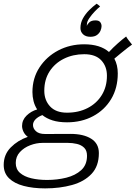

<svg xmlns="http://www.w3.org/2000/svg" viewBox="-83 -767 732 1036"><path d="M160.5 249.5Q95.5 249.5 45 236.2Q-5.5 223 -34.2 195Q-63 167 -63 123Q-63 67 -25 28.5Q13 -10 67 -28.5Q51.5 -40 44 -55.5Q36.5 -71 36 -86.5Q36 -119.5 60.2 -143.2Q84.5 -167 117.5 -176.5Q104 -197.5 98 -221.5Q92 -245.5 92 -270Q92 -345 130 -403.2Q168 -461.5 231.2 -494.8Q294.5 -528 371 -528Q457.5 -528 505 -486.5Q527 -510.5 552.8 -533.2Q578.5 -556 597.5 -570Q601.5 -562 612.8 -547.5Q624 -533 629.5 -526.5Q622.5 -522 605.8 -509Q589 -496 569.5 -480Q550 -464 534 -450.5Q552.5 -416.5 552.5 -371Q552.5 -292 516.8 -232.5Q481 -173 419 -140Q357 -107 279 -107Q233 -107 200.2 -117.5Q167.5 -128 145.5 -146Q122 -137 108.5 -123Q95 -109 95 -92.5Q95 -73.5 111.2 -58.8Q127.5 -44 159.5 -44Q190.5 -44 228 -44.2Q265.5 -44.5 297.5 -44.5Q367.5 -44.5 409 -18.5Q450.5 7.5 450.5 59Q450.5 129.5 411 171.2Q371.5 213 305.8 231.2Q240 249.5 160.5 249.5ZM278.5 -159Q341 -159 389.8 -184Q438.5 -209 466.2 -254Q494 -299 494 -358.5Q494 -409 463.2 -441.8Q432.5 -474.5 371.5 -474.5Q311 -474.5 262 -450.2Q213 -426 184.5 -381.8Q156 -337.5 156 -277.5Q156 -226.5 187.2 -192.8Q218.5 -159 278.5 -159ZM171.5 204Q225.5 204 274.8 191.8Q324 179.5 355.2 151Q386.5 122.5 386.5 73.5Q386.5 45 371 30Q355.5 15 331.8 9.5Q308 4 284 4H146.5Q113 4 79.8 16.8Q46.5 29.5 24.2 53.8Q2 78 2 112.5Q2 146 25 166Q48 186 86.2 195Q124.5 204 171.5 204ZM438.5 -747Q440.5 -745.5 446.2 -741.5Q452 -737.5 457 -732Q444.5 -722 428 -704.8Q411.5 -687.5 399 -669.2Q386.5 -651 386 -637Q386 -629.5 385.5 -627Q389.5 -638 400.2 -647.5Q411 -657 432.5 -657Q450.5 -657 457.8 -647.5Q465 -638 465 -626Q465 -615.5 459.5 -602Q454 -588.5 440.8 -578.5Q427.5 -568.5 404.5 -568.5Q379.5 -568.5 365.2 -582Q351 -595.5 351 -615.5Q351 -643.5 364.5 -667.8Q378 -692 398 -712Q418 -732 438.5 -747Z"/></svg>

Font: Grandstander ExtraLight
Style: Italic
Weight: 200
Italic angle: -15°
Designer: Tyler Finck
Foundry: Etcetera Type Co
Version: Version 1.200; ttfautohint (v1.8.3)